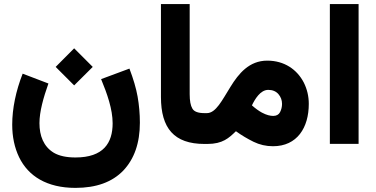

<svg xmlns="http://www.w3.org/2000/svg" viewBox="-20 -707 1846 943"><path d="M253.4 -378.4 344.2 -287.6 435.5 -378.4 344.2 -469.7ZM350.6 66.4C305.7 66.4 270.5 58.6 244.6 43.5C193.4 12.7 173.8 -41 173.8 -102.1C173.8 -158.7 192.9 -226.6 217.8 -296.9L91.3 -345.2C58.1 -260.7 40 -174.3 40 -94.7C40 -35.2 51.3 18.1 73.7 64.9C118.7 158.2 210.4 215.8 350.6 215.8C452.6 215.8 530.8 187.5 585.4 130.9C639.6 73.7 667 -4.4 667 -104.5C667 -148.4 663.1 -191.4 655.8 -232.9C648.4 -274.4 634.8 -319.8 615.7 -370.1L476.6 -318.4C506.3 -246.6 533.2 -170.4 533.2 -101.6C533.2 -4.4 487.8 66.4 350.6 66.4Z M770.5 -230.5C770.5 -77.6 834.5 0 984.4 0H996.6V-151.4H984.4C953.1 -151.4 933.1 -158.7 924.8 -173.8C916 -188.5 911.6 -211.9 911.6 -244.6V-687H770.5Z M1320.8 11.2C1439.5 11.2 1496.6 -80.1 1496.6 -196.8C1496.6 -234.4 1488.3 -269 1472.2 -301.3C1439 -365.7 1376.5 -409.2 1292.5 -409.2C1204.1 -409.2 1151.9 -345.7 1111.8 -280.3C1070.8 -214.8 1040.5 -151.4 996.1 -151.4H977.1V0H998.5C1073.7 0 1104.5 -29.3 1138.7 -62.5C1166.5 -42.5 1195.3 -25.4 1225.1 -10.7C1254.9 3.9 1286.6 11.2 1320.8 11.2ZM1297.4 -265.6C1318.4 -265.6 1335 -258.8 1347.2 -245.1C1359.4 -231 1365.2 -214.8 1365.2 -196.8C1365.2 -182.1 1361.8 -168.5 1355.5 -156.2C1349.1 -144 1337.9 -137.7 1321.8 -137.7C1307.6 -137.7 1289.6 -141.6 1266.6 -153.8C1252.4 -161.6 1235.4 -173.3 1217.3 -189.5C1231.4 -218.8 1258.3 -265.6 1297.4 -265.6Z M1600.1 -687V-0.5H1741.2V-687Z"/></svg>

Font: Vazirmatn Black
Style: Regular
Weight: 900
Designer: Saber Rastikerdar
Foundry: Saber Rastikerdar
Version: Version 33.003